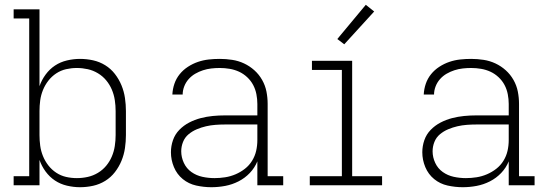

<svg xmlns="http://www.w3.org/2000/svg" viewBox="-20 -774 2290 802"><path d="M314 8Q287 8 259.5 1.5Q232 -5 209.5 -20Q187 -35 170.5 -57.5Q154 -80 145 -106V0H37V-38H102V-697H37V-735H145V-414Q154 -440 170.5 -462.5Q187 -485 209.5 -500Q232 -515 259.5 -521.5Q287 -528 314 -528Q342 -528 369 -522Q396 -516 419.5 -501.5Q443 -487 460 -465Q477 -443 487.5 -417.5Q498 -392 502 -364.5Q506 -337 506 -310V-210Q506 -183 502 -155.5Q498 -128 487.5 -102.5Q477 -77 460 -55Q443 -33 419.5 -18.5Q396 -4 369 2Q342 8 314 8ZM301 -30Q324 -30 346.5 -35Q369 -40 389 -52Q409 -64 423.5 -81.5Q438 -99 447 -120Q456 -141 459.5 -164Q463 -187 463 -210V-310Q463 -333 459.5 -356Q456 -379 447 -400Q438 -421 423.5 -438.5Q409 -456 389 -468Q369 -480 346.5 -485Q324 -490 301 -490Q278 -490 256 -485Q234 -480 215 -467.5Q196 -455 182 -437Q168 -419 159.5 -398Q151 -377 148 -355Q145 -333 145 -310V-210Q145 -187 148 -165Q151 -143 159.5 -122Q168 -101 182 -83Q196 -65 215 -52.5Q234 -40 256 -35Q278 -30 301 -30Z M863 8Q831 8 799.5 1Q768 -6 743.5 -26Q719 -46 706.5 -76Q694 -106 694 -138Q694 -164 702.5 -188.5Q711 -213 729 -231.5Q747 -250 770 -262Q793 -274 818 -280.5Q843 -287 868.5 -289.5Q894 -292 920 -292H1055V-340Q1055 -360 1051 -380.5Q1047 -401 1037.5 -419Q1028 -437 1012.5 -451.5Q997 -466 978.5 -474.5Q960 -483 939.5 -486.5Q919 -490 898 -490Q880 -490 862.5 -488Q845 -486 828 -480.5Q811 -475 795.5 -466Q780 -457 768 -443.5Q756 -430 749.5 -413Q743 -396 743 -379H700Q701 -402 708.5 -424Q716 -446 730.5 -464Q745 -482 765 -495Q785 -508 807 -515.5Q829 -523 852 -525.5Q875 -528 898 -528Q924 -528 950 -524Q976 -520 999.5 -509Q1023 -498 1042.5 -480.5Q1062 -463 1075 -440Q1088 -417 1093 -391.5Q1098 -366 1098 -340V-38H1163V0H1055V-100Q1044 -73 1023.5 -51.5Q1003 -30 976.5 -16.5Q950 -3 921 2.5Q892 8 863 8ZM876 -30Q898 -30 920.5 -33.5Q943 -37 964 -46Q985 -55 1003 -69Q1021 -83 1033 -102.5Q1045 -122 1050 -144Q1055 -166 1055 -189V-254H920Q900 -254 880 -252.5Q860 -251 840.5 -246.5Q821 -242 802 -234Q783 -226 767.5 -213Q752 -200 744.5 -181Q737 -162 737 -142Q737 -117 748 -93.5Q759 -70 779.5 -55.5Q800 -41 825 -35.5Q850 -30 876 -30Z M1274 0V-38H1408V-482H1283V-520H1451V-38H1576V0ZM1418 -589 1389 -611 1508 -754 1543 -726Z M1913 8Q1881 8 1849.5 1Q1818 -6 1793.5 -26Q1769 -46 1756.5 -76Q1744 -106 1744 -138Q1744 -164 1752.5 -188.5Q1761 -213 1779 -231.5Q1797 -250 1820 -262Q1843 -274 1868 -280.5Q1893 -287 1918.5 -289.5Q1944 -292 1970 -292H2105V-340Q2105 -360 2101 -380.5Q2097 -401 2087.5 -419Q2078 -437 2062.5 -451.5Q2047 -466 2028.5 -474.5Q2010 -483 1989.5 -486.5Q1969 -490 1948 -490Q1930 -490 1912.5 -488Q1895 -486 1878 -480.5Q1861 -475 1845.5 -466Q1830 -457 1818 -443.5Q1806 -430 1799.5 -413Q1793 -396 1793 -379H1750Q1751 -402 1758.5 -424Q1766 -446 1780.5 -464Q1795 -482 1815 -495Q1835 -508 1857 -515.5Q1879 -523 1902 -525.5Q1925 -528 1948 -528Q1974 -528 2000 -524Q2026 -520 2049.5 -509Q2073 -498 2092.5 -480.5Q2112 -463 2125 -440Q2138 -417 2143 -391.5Q2148 -366 2148 -340V-38H2213V0H2105V-100Q2094 -73 2073.5 -51.5Q2053 -30 2026.5 -16.5Q2000 -3 1971 2.5Q1942 8 1913 8ZM1926 -30Q1948 -30 1970.5 -33.5Q1993 -37 2014 -46Q2035 -55 2053 -69Q2071 -83 2083 -102.5Q2095 -122 2100 -144Q2105 -166 2105 -189V-254H1970Q1950 -254 1930 -252.5Q1910 -251 1890.5 -246.5Q1871 -242 1852 -234Q1833 -226 1817.5 -213Q1802 -200 1794.5 -181Q1787 -162 1787 -142Q1787 -117 1798 -93.5Q1809 -70 1829.5 -55.5Q1850 -41 1875 -35.5Q1900 -30 1926 -30Z"/></svg>

Font: Iosevka Etoile Extralight
Style: Regular
Weight: 200
Designer: Belleve Invis
Foundry: Belleve Invis
Version: Version 22.1.2; ttfautohint (v1.8.4)